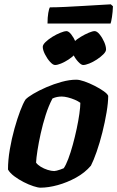

<svg xmlns="http://www.w3.org/2000/svg" viewBox="-20 -869 543 889"><path d="M167 0Q156 0 134.5 -7Q113 -14 89.5 -26Q66 -38 46 -53Q26 -68 17 -84Q17 -128 25.5 -177.5Q34 -227 47 -273.5Q60 -320 73.5 -355.5Q87 -391 98 -408Q108 -419 134 -434.5Q160 -450 194.5 -465Q229 -480 265.5 -490Q302 -500 333 -500Q348 -500 371 -492Q394 -484 418.5 -471.5Q443 -459 460.5 -446.5Q478 -434 481 -425Q481 -394 473.5 -349Q466 -304 454 -256Q442 -208 427.5 -166.5Q413 -125 401 -102Q373 -69 332 -46.5Q291 -24 247.5 -12Q204 0 167 0ZM231 -77Q235 -77 243 -79Q251 -81 259.5 -84Q268 -87 275 -90Q285 -104 296 -133Q307 -162 317 -198.5Q327 -235 335 -272.5Q343 -310 347.5 -342Q352 -374 352 -393Q341 -401 325.5 -407.5Q310 -414 294 -418Q278 -422 266 -422Q255 -422 244.5 -420Q234 -418 223 -413Q205 -379 191.5 -336.5Q178 -294 168.5 -251Q159 -208 153.5 -172.5Q148 -137 147 -116Q154 -106 168.5 -97Q183 -88 200.5 -82.5Q218 -77 231 -77ZM365 -568Q356 -568 342 -583Q328 -598 318.5 -618Q309 -638 309 -652Q309 -662 322 -674.5Q335 -687 354 -698.5Q373 -710 391 -717.5Q409 -725 418 -725Q429 -725 441.5 -709.5Q454 -694 462.5 -674.5Q471 -655 471 -640Q471 -630 458.5 -617.5Q446 -605 428.5 -593.5Q411 -582 393.5 -575Q376 -568 365 -568ZM235 -568Q225 -568 211.5 -583Q198 -598 188 -618Q178 -638 178 -652Q178 -662 191 -674.5Q204 -687 222.5 -698.5Q241 -710 260 -717.5Q279 -725 287 -725Q298 -725 310 -709.5Q322 -694 330.5 -674Q339 -654 339 -640Q339 -630 327 -617.5Q315 -605 297.5 -593.5Q280 -582 263 -575Q246 -568 235 -568ZM200 -760Q200 -789 203.5 -809Q207 -829 211 -835Q241 -835 282 -837Q323 -839 365 -841.5Q407 -844 441 -846Q475 -848 493 -849L503 -840Q502 -813 498.5 -790.5Q495 -768 492 -760Z"/></svg>

Font: Texturina Medium 12pt ExtraBold
Style: Italic
Weight: 800
Italic angle: -11°
Version: Version 1.002